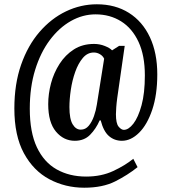

<svg xmlns="http://www.w3.org/2000/svg" viewBox="-20 -734 790 896"><path d="M373 142Q285 142 210.5 102.5Q136 63 91.5 -19Q47 -101 47 -228Q47 -342 78.5 -432Q110 -522 164.5 -585Q219 -648 288 -681Q357 -714 432 -714Q518 -714 581.5 -674Q645 -634 679.5 -560.5Q714 -487 714 -387Q714 -292 690.5 -222Q667 -152 629 -114.5Q591 -77 549 -77Q514 -77 488.5 -99Q463 -121 450 -172H445Q428 -133 400.5 -105Q373 -77 329 -77Q277 -77 241 -120Q205 -163 205 -248Q205 -296 218 -345Q231 -394 258 -436Q285 -478 325 -503.5Q365 -529 419 -529Q445 -529 469 -519.5Q493 -510 503 -499L536 -520H562L527 -276Q524 -254 522.5 -233Q521 -212 521 -201Q521 -158 533.5 -143Q546 -128 558 -128Q580 -128 602.5 -157Q625 -186 640.5 -242.5Q656 -299 656 -382Q656 -475 626.5 -538.5Q597 -602 545 -634.5Q493 -667 426 -667Q366 -667 311 -636Q256 -605 212.5 -547Q169 -489 144 -408Q119 -327 119 -227Q119 -117 152 -47Q185 23 244.5 56.5Q304 90 382 90Q453 90 508.5 64Q564 38 602 7L622 46Q576 83 517.5 112.5Q459 142 373 142ZM357 -129Q379 -129 394 -147Q409 -165 418.5 -192Q428 -219 432 -246L466 -460Q460 -473 446.5 -481Q433 -489 418 -489Q388 -489 366.5 -463.5Q345 -438 331 -398.5Q317 -359 310.5 -315Q304 -271 304 -234Q304 -179 319 -154Q334 -129 357 -129Z"/></svg>

Font: Noto Serif Tamil ExtraCondensed
Style: Bold
Weight: 700
Width: 2
Designer: Indian Type Foundry, Tom Grace, and the Monotype Design Team
Foundry: Monotype Imaging Inc.
Version: Version 2.004; ttfautohint (v1.8.4.7-5d5b)